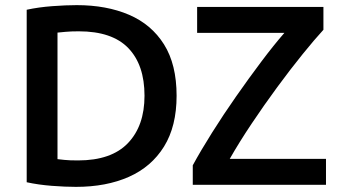

<svg xmlns="http://www.w3.org/2000/svg" viewBox="-20 -720 1325 748"><path d="M276 8Q234 8 182 4Q130 0 84 -10V-682Q130 -692 183.5 -696Q237 -700 279 -700Q395 -700 482.5 -662.5Q570 -625 619 -547Q668 -469 668 -347Q668 -228 619 -149Q570 -70 482 -31Q394 8 276 8ZM284 -95Q414 -95 478.5 -162.5Q543 -230 543 -347Q543 -467 480 -532.5Q417 -598 287 -598Q256 -598 235.5 -596Q215 -594 204 -593V-100Q213 -99 231.5 -97Q250 -95 284 -95ZM731 0V-76Q762 -133 806 -203Q850 -273 900 -344.5Q950 -416 998.5 -480.5Q1047 -545 1088 -592H748V-693H1240V-604Q1206 -567 1159 -509Q1112 -451 1060.5 -381Q1009 -311 960.5 -238.5Q912 -166 875 -101H1250V0Z"/></svg>

Font: Ubuntu Sans SemiBold
Style: Regular
Weight: 600
Designer: Dalton Maag Ltd
Foundry: Dalton Maag Ltd
Version: Version 1.006; ttfautohint (v1.8.4.7-5d5b)